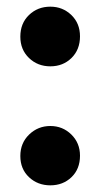

<svg xmlns="http://www.w3.org/2000/svg" viewBox="-20 -538 304 576"><path d="M220 -429Q220 -389 194.5 -364Q169 -339 131 -339Q93 -339 67 -364Q41 -389 41 -428Q41 -468 67 -493Q93 -518 131 -518Q168 -518 194 -493Q220 -468 220 -429ZM220 -71Q220 -31 194.5 -6.5Q169 18 131 18Q93 18 67 -6.5Q41 -31 41 -70Q41 -109 67.5 -134.5Q94 -160 131 -160Q168 -160 194 -134.5Q220 -109 220 -71Z"/></svg>

Font: Repo
Style: Bold
Weight: 700
Designer: Stefan Peev
Foundry: Context Ltd
Version: Version 001.000